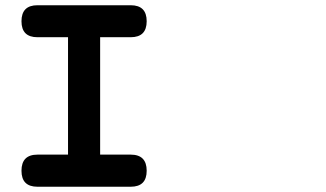

<svg xmlns="http://www.w3.org/2000/svg" viewBox="-20 -667 1244 733"><path d="M123 -524.9Q62 -524.9 62 -585.9Q62 -647 123 -647H479Q540 -647 540 -585.9Q540 -524.9 479 -524.9H362.3V-76.7H479Q540 -76.7 540 -15.1Q540 45.9 479 45.9H123Q62 45.9 62 -15.1Q62 -76.7 123 -76.7H239.7V-524.9Z"/></svg>

Font: Erica Type
Style: Bold Italic
Weight: 700
Monospace: yes
Designer: Peter Wiegel
Foundry: Peter Wiegel
Version: Version 1.000 2010 initial release